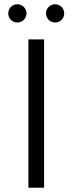

<svg xmlns="http://www.w3.org/2000/svg" viewBox="-20 -886 342 906"><path d="M114 -700V0H188V-700ZM62 -780C86 -780 105 -799 105 -823C105 -847 85 -866 62 -866C38 -866 19 -847 19 -823C19 -798 38 -780 62 -780ZM197 -823C197 -799 216 -780 240 -780C264 -780 283 -798 283 -823C283 -847 264 -866 240 -866C217 -866 197 -847 197 -823Z"/></svg>

Font: Malon Grotesk
Style: Regular
Weight: 400
Designer: Julieta Ulanovsky
Foundry: Julieta Ulanovsky
Version: Version 7.200